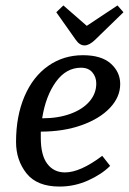

<svg xmlns="http://www.w3.org/2000/svg" viewBox="-20 -679 476 706"><path d="M39 -157Q39 -252 70 -324.5Q101 -397 157 -436.5Q213 -476 285 -476Q353 -476 387.5 -445Q422 -414 422 -370Q422 -322 384 -282Q346 -242 279.5 -218.5Q213 -195 130 -195V-172Q130 -108 154 -76.5Q178 -45 219 -45Q275 -45 356 -106L385 -69Q354 -38 304 -15.5Q254 7 199 7Q116 7 77.5 -41.5Q39 -90 39 -157ZM334 -372Q334 -396 319.5 -413Q305 -430 278 -430Q223 -430 185.5 -378Q148 -326 135 -244Q194 -244 239 -260.5Q284 -277 309 -306Q334 -335 334 -372ZM259 -532 187 -634 213 -659 299 -584 412 -659 434 -634 329 -532Q308 -512 291 -512Q273 -512 259 -532Z"/></svg>

Font: Caladea
Style: Italic
Weight: 400
Italic angle: -9°
Designer: Carolina Giovagnoli and Andres Torresi
Foundry: Carolina Giovagnoli & Andres Torresi
Version: Version 1.001